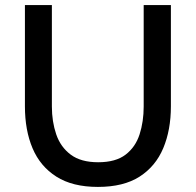

<svg xmlns="http://www.w3.org/2000/svg" viewBox="-20 -727 770 755"><path d="M365 8Q265 8 201.5 -32.5Q138 -73 108 -144Q78 -215 78 -309V-707H184V-308Q184 -249 201 -199Q218 -149 258 -119Q298 -89 366 -89Q435 -89 474 -119Q513 -149 529 -199Q545 -249 545 -308V-707H652V-309Q652 -216 622 -144.5Q592 -73 529 -32.5Q466 8 365 8Z"/></svg>

Font: Onest Medium
Style: Regular
Weight: 500
Designer: Dmitri Voloshin, Andrey Kudryavtsev
Foundry: Dmitri Voloshin, Andrey Kudryavtsev
Version: Version 1.000;gftools[0.9.33]